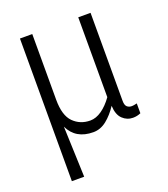

<svg xmlns="http://www.w3.org/2000/svg" viewBox="-129 -602 769 879"><g transform="rotate(-20 255.5 -162.5)"><path d="M70 185V-510H130V-190Q130 -113 163 -80Q196 -47 245 -47Q273 -47 301 -66.5Q329 -86 354 -121V-510H414V-81Q414 -60 423 -52Q432 -44 445 -44Q452 -44 459 -45.5Q466 -47 471 -48V0Q453 8 433 8Q404 8 382.5 -12.5Q361 -33 359 -77Q335 -40 305 -16Q275 8 240 8Q154 8 121 -62L130 185Z"/></g></svg>

Font: Radio Canada Condensed Light
Style: Regular
Weight: 300
Width: 3
Designer: Charles Daoud, Etienne Aubert Bonn, Alexandre Saumier Demers, Jacques Le Bailly
Foundry: Radio-Canada
Version: Version 2.104; ttfautohint (v1.8.4.7-5d5b);gftools[0.9.28.de